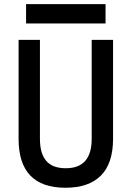

<svg xmlns="http://www.w3.org/2000/svg" viewBox="-20 -883 626 913"><path d="M291 9.8Q68.4 9.8 68.4 -222.7V-693.4H169.9V-222.7Q169.9 -153.3 199.7 -118.2Q229.5 -83 293 -83Q416 -83 416 -222.7V-693.4H517.6V-222.7Q517.6 -106.4 460 -48.3Q402.3 9.8 291 9.8ZM104 -771.5V-863.3H481.9V-771.5Z"/></svg>

Font: CaskaydiaMono NF
Style: Regular
Weight: 400
Designer: Aaron Bell
Foundry: Saja Typeworks
Version: Version 2111.001; ttfautohint (v1.8.4);Nerd Fonts 3.1.1